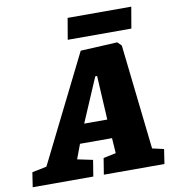

<svg xmlns="http://www.w3.org/2000/svg" viewBox="-139 -857 849 933"><g transform="rotate(-10 285.5 -390.5)"><path d="M608 -72 597 0H298L311 -80L373 -93L368 -168H210L183 -96L259 -80L246 0H-53L-42 -72L30 -87L292 -613L474 -622L493 -603L551 -85ZM247 -261H361L349 -478H340ZM257 -781H571L553 -676H239Z"/></g></svg>

Font: Grenze Black
Style: Italic
Weight: 900
Italic angle: -10°
Designer: Renata Polastri
Foundry: Omnibus-Type
Version: Version 1.002; ttfautohint (v1.8)